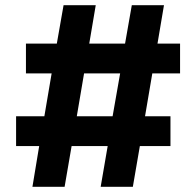

<svg xmlns="http://www.w3.org/2000/svg" viewBox="-20 -720 756 740"><path d="M105 0 131 -157H42V-272H151L179 -437H80V-552H199L225 -700H349L324 -552H462L488 -700H612L587 -552H674V-437H567L539 -272H637V-157H519L492 0H368L395 -157H256L229 0ZM276 -272H414L443 -437H304Z"/></svg>

Font: Lexend Deca SemiBold
Style: Regular
Weight: 600
Designer: Bonnie Shaver-Troup, Thomas Jockin
Foundry: Lexend
Version: Version 1.008; ttfautohint (v1.8.4.7-5d5b)